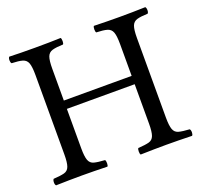

<svg xmlns="http://www.w3.org/2000/svg" viewBox="-115 -778 957 910"><g transform="rotate(-20 364.0 -322.5)"><path d="M618 -122Q618 -81 625 -62Q632 -43 651 -38Q670 -33 705 -31Q710 -26 710 -14Q710 -3 705 2Q672 1 638 0.5Q604 0 576 0Q548 0 514 0.5Q480 1 446 2Q442 -2 442 -14Q442 -27 446 -31Q481 -33 500 -38Q519 -43 526 -62Q533 -81 533 -122V-321H191V-122Q191 -81 198 -62Q205 -43 224 -38Q243 -33 278 -31Q282 -27 282 -14Q282 -2 278 2Q245 1 210.5 0.5Q176 0 149 0Q121 0 86.5 0.5Q52 1 19 2Q14 -3 14 -14Q14 -26 19 -31Q54 -33 73 -38Q92 -43 99 -62Q106 -81 106 -122V-523Q106 -565 99 -583.5Q92 -602 73 -607.5Q54 -613 19 -614Q14 -619 14 -630Q14 -642 19 -647Q48 -646 79.5 -645.5Q111 -645 148 -645Q186 -645 218 -645.5Q250 -646 278 -647Q282 -643 282 -630Q282 -618 278 -614Q243 -613 224 -607.5Q205 -602 198 -583.5Q191 -565 191 -523V-363H533V-523Q533 -565 526 -583.5Q519 -602 500 -607.5Q481 -613 446 -614Q442 -618 442 -630Q442 -643 446 -647Q479 -646 513 -645.5Q547 -645 575 -645Q604 -645 639 -645.5Q674 -646 705 -647Q710 -642 710 -630Q710 -619 705 -614Q670 -613 651 -607.5Q632 -602 625 -583.5Q618 -565 618 -523Z"/></g></svg>

Font: Ponomar
Style: Regular
Weight: 400
Version: Version 1.301; ttfautohint (v1.8.4.7-5d5b)